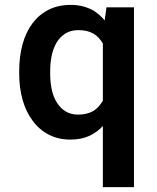

<svg xmlns="http://www.w3.org/2000/svg" viewBox="-20 -558 640 781"><path d="M58.1 -268.6V-258.3Q58.1 -200.7 72 -151.6Q85.9 -102.5 112.8 -66.9Q139.2 -30.8 178 -10.5Q216.8 9.8 266.6 9.8Q290.5 9.8 311.3 5.1Q332 0.5 349.6 -8.3Q362.8 -15.1 375.2 -24.4Q387.7 -33.7 398.4 -45.4V203.1H524.9V-528.3H413.1L405.8 -475.1Q395.5 -487.3 383.8 -497.6Q372.1 -507.8 358.9 -515.6Q339.8 -526.4 317.1 -532.2Q294.4 -538.1 267.6 -538.1Q217.3 -538.1 178.2 -518.6Q139.2 -499 112.3 -463.4Q85.4 -427.7 71.8 -378.2Q58.1 -328.6 58.1 -268.6ZM184.1 -258.3V-268.6Q184.1 -303.2 190.7 -333.5Q197.3 -363.8 211.4 -386.7Q225.1 -409.2 247.1 -422.4Q269 -435.5 299.3 -435.5Q317.4 -435.5 332.5 -431.9Q347.7 -428.2 359.9 -421.4Q372.1 -414.1 381.6 -403.8Q391.1 -393.6 398.4 -380.9V-148.4Q390.6 -135.3 381.1 -124.5Q371.6 -113.8 359.4 -106.4Q347.2 -99.6 332 -95.7Q316.9 -91.8 298.3 -91.8Q268.1 -91.8 246.3 -105.2Q224.6 -118.7 210.9 -141.6Q196.8 -164.1 190.4 -194.1Q184.1 -224.1 184.1 -258.3Z"/></svg>

Font: Roboto Mono SemiBold
Style: Regular
Weight: 600
Monospace: yes
Designer: Google
Version: Version 3.000